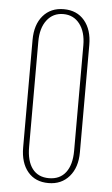

<svg xmlns="http://www.w3.org/2000/svg" viewBox="-52 -741 457 782"><g transform="rotate(5 176.5 -349.5)"><path d="M61 -130V-569Q61 -632 92.5 -668.5Q124 -705 177 -705Q231 -705 262 -668Q293 -631 293 -569V-130Q293 -68 261 -31Q229 6 176 6Q122 6 91.5 -30.5Q61 -67 61 -130ZM85 -565V-134Q85 -76 108.5 -45Q132 -14 176 -14Q221 -14 245 -45.5Q269 -77 269 -134V-565Q269 -620 244 -652.5Q219 -685 177 -685Q135 -685 110 -652.5Q85 -620 85 -565Z"/></g></svg>

Font: Moniqa Thin Paragraph
Style: Regular
Weight: 100
Designer: Rajesh Rajput
Foundry: Rajesh Rajput
Version: Version 1.000